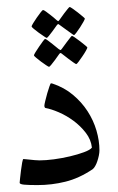

<svg xmlns="http://www.w3.org/2000/svg" viewBox="-20 -534 343 558"><path d="M269 -97.2Q269 -90.3 267.3 -82Q265.6 -73.7 262.9 -65.7Q260.3 -57.6 256.6 -51.3Q252.9 -44.9 249 -42Q209.5 -15.6 169.9 -5.9Q130.4 3.9 88.9 3.9Q64 3.9 50.5 2.7Q37.1 1.5 37.1 -2.9Q37.1 -4.4 38.3 -15.4Q39.6 -26.4 41 -38.8Q42.5 -51.3 44.4 -61.5Q46.4 -71.8 47.9 -71.8Q48.8 -71.8 54 -71.3Q59.1 -70.8 66.2 -70.1Q73.2 -69.3 81.1 -68.6Q88.9 -67.9 95.2 -67.9Q112.8 -67.9 136.7 -71Q160.6 -74.2 183.3 -79.6Q206.1 -85 223.9 -91.6Q241.7 -98.1 247.1 -105Q244.6 -128.4 229.2 -148.2Q213.9 -168 193.4 -183.1Q172.9 -198.2 150.6 -207.8Q128.4 -217.3 111.8 -220.2Q110.4 -221.2 109.6 -222.9Q108.9 -224.6 108.9 -226.1Q108.9 -230 111.6 -241Q114.3 -252 117.4 -263.2Q120.6 -274.4 123.8 -283.2Q127 -292 127.9 -292Q129.9 -292 132.8 -291Q166.5 -279.8 191.9 -258.5Q217.3 -237.3 234.4 -210.9Q251.5 -184.6 260.3 -154.8Q269 -125 269 -97.2ZM226.6 -480Q226.6 -478 222.4 -470.5Q218.3 -462.9 212.6 -454.3Q207 -445.8 201.9 -439Q196.8 -432.1 194.8 -432.1Q193.8 -432.1 187.3 -437Q180.7 -441.9 172.9 -447.3Q164.1 -453.6 152.8 -461.9Q149.9 -464.4 148.7 -463.9Q147.5 -463.4 146 -461.9Q138.7 -451.7 132.3 -442.9Q127 -435.5 122.1 -429.7Q117.2 -423.8 115.7 -423.8Q114.7 -423.8 107.7 -428.5Q100.6 -433.1 92.5 -439Q84.5 -444.8 78.1 -450.2Q71.8 -455.6 71.8 -457Q71.8 -459 76.4 -466.6Q81.1 -474.1 86.9 -482.7Q92.8 -491.2 98.1 -498Q103.5 -504.9 105 -504.9Q107.4 -504.9 113.8 -500.2Q120.1 -495.6 127 -490.2Q135.3 -483.9 145 -475.1Q147.9 -472.7 148.9 -472.4Q149.9 -472.2 152.8 -476.1Q160.6 -486.8 166.5 -495.1Q171.9 -502 176.5 -507.8Q181.2 -513.7 182.6 -513.7Q184.1 -513.7 191.2 -508.8Q198.2 -503.9 206.1 -497.8Q213.9 -491.7 220.2 -486.3Q226.6 -481 226.6 -480ZM233.9 -396Q233.9 -394 229.5 -386.2Q225.1 -378.4 219.2 -369.9Q213.4 -361.3 208.3 -354.5Q203.1 -347.7 201.7 -347.7Q200.2 -347.7 193.6 -352.3Q187 -356.9 179.2 -362.8Q170.4 -369.6 159.7 -377.9Q156.7 -380.4 155.5 -379.9Q154.3 -379.4 152.8 -377.9Q145 -367.7 139.2 -358.9Q133.8 -351.6 128.9 -345.7Q124 -339.8 122.6 -339.8Q121.1 -339.8 114 -344.5Q106.9 -349.1 99.1 -355Q91.3 -360.8 85 -366.2Q78.6 -371.6 78.6 -373Q78.6 -375 83.3 -382.6Q87.9 -390.1 93.8 -398.7Q99.6 -407.2 104.7 -414.1Q109.9 -420.9 110.8 -420.9Q113.3 -420.9 119.6 -416Q126 -411.1 132.8 -405.8Q141.1 -399.4 150.9 -391.1Q154.8 -388.7 155.8 -388.4Q156.7 -388.2 159.7 -392.1L173.3 -410.6Q178.7 -417.5 183.3 -423.6Q188 -429.7 189 -429.7Q190.9 -429.7 198 -424.8Q205.1 -419.9 213.1 -413.8Q221.2 -407.7 227.5 -402.3Q233.9 -397 233.9 -396Z"/></svg>

Font: Scheherazade Urdu
Style: Regular
Weight: 400
Designer: SIL International
Foundry: SIL International
Version: Version 1.005 (build 117/117)